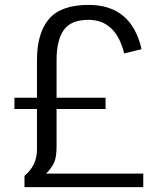

<svg xmlns="http://www.w3.org/2000/svg" viewBox="-20 -764 653 784"><path d="M411 -319H211V-164Q211 -123 201 -100.5Q191 -78 168 -55H565V0H80V-46Q131 -88 131 -154V-319H39V-365H131V-519Q131 -629 180 -686.5Q229 -744 342 -744Q517 -744 558 -563L487 -546Q453 -683 341 -683Q270 -683 240.5 -641.5Q211 -600 211 -519V-365H411Z"/></svg>

Font: Fauna One
Style: Regular
Weight: 400
Version: Version 1.001